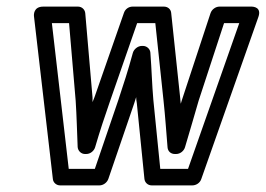

<svg xmlns="http://www.w3.org/2000/svg" viewBox="-20 -536 804 581"><path d="M188 -25 137 -466H189L209 -231C212 -185 213 -139 215 -91C216 -79 226 -70 237 -70H241C254 -70 265 -80 268 -91C282 -139 297 -184 313 -230L395 -466H450L475 -230C480 -184 483 -138 487 -90C488 -78 497 -70 509 -70H513C526 -70 537 -80 540 -91C554 -139 568 -185 581 -231L658 -466H704L549 -25H465L444 -234C440 -279 439 -325 435 -377C434 -389 423 -397 413 -397H409C397 -397 385 -387 382 -376C368 -324 353 -278 338 -233L267 -25ZM140 6C141 16 150 25 162 25H281C292 25 304 17 308 5L386 -223C388 -230 390 -236 392 -242C392 -236 393 -230 394 -224L417 5C418 16 427 25 439 25H562C573 25 585 18 589 6L762 -485C772 -514 747 -516 741 -516H644C633 -516 621 -508 617 -496L533 -241C531 -234 529 -230 527 -222C526 -227 526 -236 525 -242L498 -497C497 -508 488 -516 476 -516H381C370 -516 359 -509 355 -497L266 -242L260 -227V-241L238 -496C237 -507 228 -516 216 -516H111C81 -516 82 -491 83 -485Z"/></svg>

Font: Falling Sky
Style: CondOuObl
Weight: 400
Designer: Paul D. Hunt
Foundry: Adobe Systems Incorporated
Version: Version 1.02